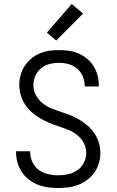

<svg xmlns="http://www.w3.org/2000/svg" viewBox="-20 -934 590 966"><path d="M273 12Q247 12 221 8.5Q195 5 171 -4.5Q147 -14 126 -30Q105 -46 90.5 -67.5Q76 -89 68.5 -114.5Q61 -140 61 -166V-173H132V-168Q132 -142 143.5 -118Q155 -94 175.5 -79Q196 -64 221.5 -58Q247 -52 273 -52Q298 -52 323.5 -57.5Q349 -63 369.5 -77.5Q390 -92 402 -115.5Q414 -139 414 -165Q414 -191 401.5 -214.5Q389 -238 369 -254Q349 -270 325 -280Q301 -290 276.5 -298Q252 -306 228 -316Q204 -326 181.5 -339Q159 -352 139.5 -369.5Q120 -387 106 -408.5Q92 -430 84.5 -455Q77 -480 77 -506Q77 -531 83.5 -555.5Q90 -580 103.5 -601Q117 -622 136.5 -638.5Q156 -655 179 -665Q202 -675 227 -678.5Q252 -682 277 -682Q302 -682 327 -678.5Q352 -675 375 -665Q398 -655 417.5 -639Q437 -623 450.5 -601.5Q464 -580 470.5 -555.5Q477 -531 477 -506V-499H406V-504Q406 -528 396 -551Q386 -574 367.5 -589.5Q349 -605 325 -611.5Q301 -618 277 -618Q253 -618 229 -612Q205 -606 186.5 -590.5Q168 -575 158 -552.5Q148 -530 148 -506Q148 -480 160 -456.5Q172 -433 192 -416.5Q212 -400 236 -390Q260 -380 284.5 -372Q309 -364 333.5 -354.5Q358 -345 380 -331.5Q402 -318 421.5 -301Q441 -284 455.5 -262.5Q470 -241 477.5 -216Q485 -191 485 -165Q485 -139 477.5 -113.5Q470 -88 455.5 -67Q441 -46 420 -30Q399 -14 375 -4.5Q351 5 325 8.5Q299 12 273 12ZM263 -730 216 -770 341 -914 398 -866Z"/></svg>

Font: Lode
Style: Regular
Weight: 400
Monospace: yes
Designer: Belleve Invis
Foundry: Belleve Invis
Version: Version 29.2.0; ttfautohint (v1.8.3)